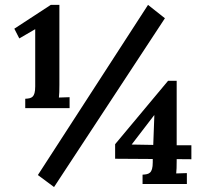

<svg xmlns="http://www.w3.org/2000/svg" viewBox="-20 -736 832 772"><path d="M575.2 -716.3 132.3 -32.2 197.3 16.1 643.1 -662.6ZM121.6 -618.7V-388.7C121.6 -343.3 106.9 -340.3 81.5 -338.9V-301.3H259.8V-345.2L216.8 -343.8C218.3 -353.5 218.8 -374 218.8 -395V-716.3H184.1L37.6 -620.6L57.6 -581.5ZM749.5 -95.7V-151.9H690.4V-411.1H655.8L442.9 -156.2V-97.7L594.2 -96.7V-83.5C594.2 -38.1 578.6 -35.2 553.2 -33.7V3.9H731.4V-40L688.5 -38.6C689.9 -48.3 690.4 -68.8 690.4 -89.8V-96.2ZM599.6 -272.5H600.6L596.2 -153.3L509.3 -154.8Z"/></svg>

Font: Parastoo
Style: Bold
Weight: 700
Foundry: Saber Rastikerdar (saber.rastikerdar@gmail.com)
Version: Version 2.0.1